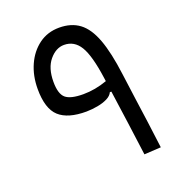

<svg xmlns="http://www.w3.org/2000/svg" viewBox="-129 -807 844 917"><g transform="rotate(-20 293.0 -349.0)"><path d="M449.2 4.9Q439 -76.2 427.2 -159.4Q415.5 -242.7 403.3 -330.6H395.5Q388.2 -314 366.7 -303.2Q345.2 -292.5 316.9 -287.4Q288.6 -282.2 259.8 -281.7Q165.5 -281.2 121.1 -321.8Q76.7 -362.3 76.7 -462.4Q76.7 -529.3 101.1 -583.7Q125.5 -638.2 169.7 -670.7Q213.9 -703.1 272.9 -703.1Q334 -703.1 375 -672.6Q416 -642.1 441.7 -573.2Q467.3 -504.4 481.9 -390.1Q491.2 -318.4 499.8 -257.1Q508.3 -195.8 516.8 -134.3Q525.4 -72.8 534.2 0ZM395.5 -386.7Q394 -395.5 393.1 -403.8Q376.5 -522.5 347.4 -570.1Q318.4 -617.7 266.6 -617.7Q225.1 -617.7 192.1 -578.1Q159.2 -538.6 159.2 -468.8Q159.2 -407.7 184.1 -386.2Q209 -364.7 273.9 -364.7Q334 -364.7 395.5 -386.7Z"/></g></svg>

Font: Cascadia Mono SemiLight
Style: Regular
Weight: 350
Monospace: yes
Designer: Aaron Bell
Foundry: Saja Typeworks
Version: Version 2404.023; ttfautohint (v1.8.4)